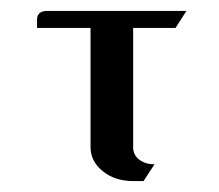

<svg xmlns="http://www.w3.org/2000/svg" viewBox="-20 -332 401 352"><path d="M47.9 -280.8V-295.9Q47.9 -312 66.9 -312H321.8L301.8 -280.8H224.1V-62Q224.1 -48.3 234.9 -39.6Q246.1 -30.8 263.2 -30.8L243.2 0H224.1Q190.9 0 168.5 -18.1Q146 -36.1 146 -62V-280.8Z"/></svg>

Font: Hhenum
Style: Regular
Weight: 400
Designer: T. Christopher White
Version: Version 1.0